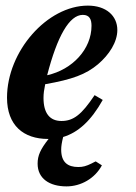

<svg xmlns="http://www.w3.org/2000/svg" viewBox="-20 -482 484 684"><path d="M153 13C124 50 114 72 114 101C114 154 156 182 217 182C268 182 318 154 343 107L321 93C316 95 315 96 307 100C287 110 275 113 259 113C221 113 198 96 198 51C198 39 200 26 205 6C258 -10 304 -51 346 -126L317 -143C271 -74 242 -51 199 -51C157 -51 135 -79 135 -133C135 -149 137 -162 141 -182C238 -199 286 -217 329 -253C369 -287 398 -332 398 -375C398 -426 358 -462 293 -462C148 -462 5 -299 5 -134C5 -35 64 13 151 13ZM148 -214C184 -353 227 -429 275 -429C299 -429 306 -413 306 -390C306 -307 238 -234 148 -214Z"/></svg>

Font: XITS
Style: Bold Italic
Weight: 700
Italic angle: -16.33°
Designer: MicroPress Inc., with final additions and corrections provided by Coen Hoffman, Elsevier (retired)
Version: Version 1.105